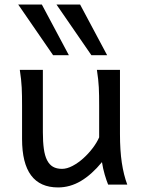

<svg xmlns="http://www.w3.org/2000/svg" viewBox="-20 -801 619 833"><path d="M449.2 0Q445.8 -8.3 441.9 -19.5Q438 -30.8 434.3 -43.5Q430.7 -56.2 427.5 -70.1Q424.3 -84 422.4 -97.7Q377.9 -43.5 330.8 -15.6Q283.7 12.2 231.9 12.2Q75.7 12.2 75.7 -197.8V-341.8Q75.7 -365.2 75.4 -384.3Q75.2 -403.3 74.2 -421.1Q73.2 -439 71.3 -457.5Q69.3 -476.1 65.9 -498H166V-227.1Q166 -185.5 170.2 -155.5Q174.3 -125.5 184.1 -106.2Q193.8 -86.9 209.7 -77.6Q225.6 -68.4 249 -68.4Q270.5 -68.4 294.9 -81.3Q319.3 -94.2 341.6 -114.3Q363.8 -134.3 382.1 -158.4Q400.4 -182.6 410.2 -205.1V-341.8Q410.2 -365.7 409.9 -385Q409.7 -404.3 408.7 -421.9Q407.7 -439.5 405.8 -457.5Q403.8 -475.6 400.4 -498H500.5V-219.7Q500.5 -148.4 508.5 -95Q516.6 -41.5 532.2 0ZM327.6 -781.2 444.8 -561.5H376.5L225.1 -781.2ZM161.6 -781.2 278.8 -561.5H210.4L59.1 -781.2Z"/></svg>

Font: Andika Compact
Style: Regular
Weight: 400
Designer: Victor Gaultney, Annie Olsen, Julie Remington, Don Collingsworth, Eric Hays, Becca Hirsbrunner
Foundry: SIL International
Version: Version 5.000 ; LnSpcTght